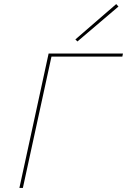

<svg xmlns="http://www.w3.org/2000/svg" viewBox="-20 -920 622 940"><path d="M560 -888 359 -717 349 -727 549 -900ZM582 -658 579 -643H232L92 0H75L218 -658Z"/></svg>

Font: EauTest Thin
Style: Italic
Weight: 250
Italic angle: -12°
Designer: Christian Thalmann (Catharsis Fonts)
Version: Version 0.001;PS 000.001;hotconv 1.0.88;makeotf.lib2.5.64775